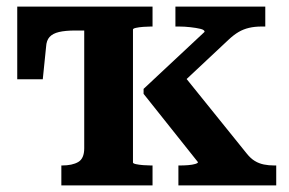

<svg xmlns="http://www.w3.org/2000/svg" viewBox="-20 -559 871 579"><path d="M234 -112V-539H440V-479H435Q425 -479 412 -478Q399 -477 390 -475Q381 -473 381 -470V-69Q381 -66 390 -64Q399 -62 412 -61Q425 -60 435 -60H440V0H165V-60H167Q198 -60 216 -70.5Q234 -81 234 -112ZM813 0H518V-60H523Q535 -60 547.5 -61Q560 -62 568.5 -64.5Q577 -67 577 -70L413 -276V-291L597 -463Q597 -469 584.5 -472Q572 -475 554 -477Q536 -479 520 -479H509V-539H780V-479H769Q748 -479 731 -475Q714 -471 699.5 -462.5Q685 -454 669 -439L493 -274L520 -349L724 -96Q736 -81 748.5 -73.5Q761 -66 775.5 -63Q790 -60 807 -60H813ZM307 -467H208Q177 -467 158 -462.5Q139 -458 129.5 -447.5Q120 -437 119 -418L109 -320H32V-539H307Z"/></svg>

Font: Roboto Serif SemiBold
Style: Regular
Weight: 600
Designer: Greg Gazdowicz
Foundry: Commercial Type
Version: Version 1.008